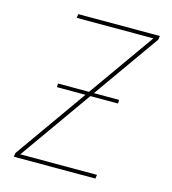

<svg xmlns="http://www.w3.org/2000/svg" viewBox="-109 -825 819 914"><g transform="rotate(15 300.0 -367.5)"><path d="M43 0 46 -19 539 -716H161L164 -735H566L563 -716L70 -19H448L445 0ZM156 -373V-391H457V-373Z"/></g></svg>

Font: Iosevka Thin Extended
Style: Italic
Weight: 100
Width: 7
Italic angle: -9°
Monospace: yes
Designer: Belleve Invis
Foundry: Belleve Invis
Version: Version 32.5.0; ttfautohint (v1.8.4)